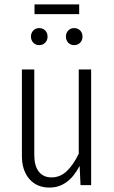

<svg xmlns="http://www.w3.org/2000/svg" viewBox="-20 -837 516 868"><path d="M392 0H344L340 -87Q289 11 204 11Q146 11 112.5 -28Q79 -67 79 -132V-523H135V-137Q135 -87 155.5 -61Q176 -35 213 -35Q252 -35 282 -63.5Q312 -92 336 -142V-523H392ZM195 -672Q195 -655 184.5 -644Q174 -633 157 -633Q141 -633 130.5 -644Q120 -655 120 -672Q120 -688 130.5 -699Q141 -710 157 -710Q174 -710 184.5 -699Q195 -688 195 -672ZM353 -672Q353 -655 342.5 -644Q332 -633 315 -633Q299 -633 288.5 -644Q278 -655 278 -672Q278 -688 288.5 -699Q299 -710 315 -710Q332 -710 342.5 -699Q353 -688 353 -672ZM338 -773H136V-817H338Z"/></svg>

Font: Fira Sans Extra Condensed Light
Style: Regular
Weight: 300
Width: 1
Designer: Carrois Corporate & Edenspiekermann AG
Foundry: Carrois Corporate GbR & Edenspiekermann AG
Version: Version 4.203